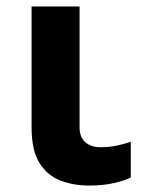

<svg xmlns="http://www.w3.org/2000/svg" viewBox="-20 -566 447 596"><path d="M227 -546V-171Q227 -140 245 -124.5Q263 -109 292 -109Q317 -109 340 -113.5Q363 -118 386 -126V-15Q364 -4 330.5 3Q297 10 258 10Q207 10 166.5 -6Q126 -22 102 -61Q78 -100 78 -171V-546Z"/></svg>

Font: Noto Sans
Style: Bold
Weight: 700
Designer: Monotype Design Team
Foundry: Monotype Imaging Inc.
Version: Version 2.000;GOOG;noto-source:20170915:90ef993387c0; ttfaut